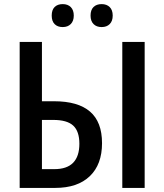

<svg xmlns="http://www.w3.org/2000/svg" viewBox="-20 -919 803 939"><path d="M76.2 0V-713.9H185.1V-423.8H244.6Q361.3 -423.8 420.2 -373.3Q479 -322.8 479 -218.8Q479 -114.7 419.2 -57.4Q359.4 0 250 0ZM185.1 -91.8H245.6Q307.1 -91.8 337.6 -123Q368.2 -154.3 368.2 -215.8Q368.2 -276.9 338.1 -304.7Q308.1 -332.5 240.2 -332.5H185.1ZM578.1 0V-713.9H687.5V0ZM477.1 -786.6Q452.1 -786.6 437.5 -801.3Q422.9 -815.9 422.9 -842.8Q422.9 -870.6 437.5 -884.8Q452.1 -898.9 477.1 -898.9Q501.5 -898.9 516.4 -884.5Q531.2 -870.1 531.2 -842.8Q531.2 -815.9 516.6 -801.3Q502 -786.6 477.1 -786.6ZM286.6 -786.6Q261.7 -786.6 247.3 -801Q232.9 -815.4 232.9 -842.8Q232.9 -870.6 247.3 -884.8Q261.7 -898.9 286.6 -898.9Q311.5 -898.9 326.2 -884.3Q340.8 -869.6 340.8 -842.8Q340.8 -816.4 326.2 -801.5Q311.5 -786.6 286.6 -786.6Z"/></svg>

Font: Open Sans
Style: Regular
Weight: 600
Width: 3
Foundry: Ascender Corporation
Version: Version 1.000